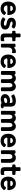

<svg xmlns="http://www.w3.org/2000/svg" viewBox="2806 -3494 700 6351"><g transform="rotate(90 3155.5 -319.0)"><path d="M472 -92Q401 11 274 11Q156 11 93 -58Q33 -124 33 -241Q33 -352 93 -422Q154 -494 264 -494Q369 -494 426 -417Q477 -348 477 -241V-228Q477 -214 464 -214H192Q176 -214 167 -204.5Q158 -195 162 -180Q180 -98 273 -98Q309 -98 332 -111Q355 -124 371.5 -146Q388 -168 400.5 -168Q413 -168 425 -161L463 -134Q487 -116 472 -92ZM200 -310H313Q331 -310 340 -320.5Q349 -331 341 -347Q317 -396 262 -396Q200 -396 174 -346Q166 -330 174.5 -320Q183 -310 200 -310Z M695 -350Q695 -335 705 -328Q725 -315 773.5 -303Q822 -291 852 -279.5Q882 -268 906 -250Q957 -209 957 -139Q957 -60 892 -22Q838 10 765 10Q644 10 567 -53Q556 -62 556 -74Q556 -86 565 -96L598 -133Q610 -145 623 -145Q636 -145 648 -136Q695 -99 760 -99Q799 -99 813.5 -108.5Q828 -118 828 -137Q828 -156 820.5 -164.5Q813 -173 795.5 -178.5Q778 -184 760 -187.5Q742 -191 714 -196.5Q686 -202 658.5 -212.5Q631 -223 610 -240Q567 -278 567 -346Q567 -417 625 -458Q676 -495 761.5 -495Q847 -495 911 -450Q922 -442 923 -430Q924 -418 916 -407L884 -366Q875 -353 863.5 -353Q852 -353 836 -364Q803 -385 749 -385Q695 -385 695 -350Z M1297 7Q1269 11 1235 11Q1201 11 1173 5Q1145 -1 1126 -16Q1089 -45 1089 -121V-341Q1089 -356 1080 -365Q1071 -374 1056 -374H1032Q1017 -374 1008 -383Q999 -392 999 -407V-449Q999 -464 1008 -473Q1017 -482 1032 -482H1056Q1071 -482 1080 -491Q1089 -500 1089 -515V-616Q1089 -631 1098 -640Q1107 -649 1122 -649H1181Q1196 -649 1205 -640Q1214 -631 1214 -616V-515Q1214 -500 1223 -491Q1232 -482 1247 -482H1311Q1326 -482 1335 -473Q1344 -464 1344 -449V-407Q1344 -392 1335 -383Q1326 -374 1311 -374H1247Q1232 -374 1223 -365Q1214 -356 1214 -341V-154Q1214 -123 1229.5 -112Q1245 -101 1270.5 -101Q1296 -101 1307.5 -105Q1319 -109 1331.5 -114.5Q1344 -120 1344 -103V-28Q1344 -18 1338.5 -9.5Q1333 -1 1324 1Z M1427 -33V-449Q1427 -464 1436 -473Q1445 -482 1460 -482H1511Q1539 -482 1544 -453V-450Q1545 -434 1551 -434Q1557 -434 1566 -443Q1586 -467 1617.5 -480.5Q1649 -494 1669 -494Q1698 -494 1712 -492L1724 -489Q1736 -486 1736 -474V-380Q1736 -365 1720 -368Q1702 -374 1655.5 -374Q1609 -374 1581 -341.5Q1553 -309 1553 -258V-33Q1553 -18 1544 -9Q1535 0 1520 0H1460Q1445 0 1436 -9Q1427 -18 1427 -33Z M2224 -92Q2153 11 2026 11Q1908 11 1845 -58Q1785 -124 1785 -241Q1785 -352 1845 -422Q1906 -494 2016 -494Q2121 -494 2178 -417Q2229 -348 2229 -241V-228Q2229 -214 2216 -214H1944Q1928 -214 1919 -204.5Q1910 -195 1914 -180Q1932 -98 2025 -98Q2061 -98 2084 -111Q2107 -124 2123.5 -146Q2140 -168 2152.5 -168Q2165 -168 2177 -161L2215 -134Q2239 -116 2224 -92ZM1952 -310H2065Q2083 -310 2092 -320.5Q2101 -331 2093 -347Q2069 -396 2014 -396Q1952 -396 1926 -346Q1918 -330 1926.5 -320Q1935 -310 1952 -310Z M2330 -33V-449Q2330 -464 2339 -473Q2348 -482 2363 -482H2415Q2427 -482 2435.5 -474.5Q2444 -467 2446 -455Q2449 -432 2466 -452Q2502 -494 2569 -494Q2615 -494 2649 -473Q2670 -457 2681 -444.5Q2692 -432 2703 -432Q2714 -432 2731 -450Q2748 -468 2778 -481Q2808 -494 2844 -494Q2880 -494 2910 -478Q2940 -462 2960 -436Q2997 -386 2997 -304V-33Q2997 -18 2988 -9Q2979 0 2964 0H2903Q2888 0 2879 -9Q2870 -18 2870 -33V-273Q2870 -340 2838 -369Q2826 -380 2804 -380Q2782 -380 2766.5 -370Q2751 -360 2742 -344Q2726 -314 2726 -266V-33Q2726 -18 2717 -9Q2708 0 2693 0H2633Q2618 0 2609 -9Q2600 -18 2600 -33V-273Q2600 -340 2566 -369Q2554 -380 2534 -380Q2456 -380 2456 -266V-33Q2456 -18 2447 -9Q2438 0 2423 0H2363Q2348 0 2339 -9Q2330 -18 2330 -33Z M3278 6Q3201 10 3147 -28Q3094 -66 3094 -138Q3094 -214 3163 -260Q3225 -302 3304 -304Q3337 -307 3372 -293Q3387 -286 3387 -302V-318Q3387 -360 3369 -372.5Q3351 -385 3317 -385Q3249 -385 3181 -349Q3171 -343 3157.5 -343Q3144 -343 3133 -361L3110 -400Q3102 -412 3105.5 -424Q3109 -436 3122 -443Q3218 -494 3315.5 -494Q3413 -494 3460 -455Q3507 -416 3507 -318V-108Q3507 -87 3515.5 -84.5Q3524 -82 3538 -85Q3559 -90 3559 -69V-35Q3559 -7 3519 -1Q3497 6 3465.5 6Q3434 6 3414 -6Q3398 -18 3382 -18Q3366 -18 3355 -13Q3322 3 3278 6ZM3215 -137Q3220 -98 3287 -102Q3329 -105 3360 -123Q3391 -139 3389 -166.5Q3387 -194 3367 -201Q3347 -208 3308 -206.5Q3269 -205 3241 -183Q3214 -160 3215 -137Z M3647 -33V-449Q3647 -464 3656 -473Q3665 -482 3680 -482H3732Q3744 -482 3752.5 -474.5Q3761 -467 3763 -455Q3766 -432 3783 -452Q3819 -494 3886 -494Q3932 -494 3966 -473Q3987 -457 3998 -444.5Q4009 -432 4020 -432Q4031 -432 4048 -450Q4065 -468 4095 -481Q4125 -494 4161 -494Q4197 -494 4227 -478Q4257 -462 4277 -436Q4314 -386 4314 -304V-33Q4314 -18 4305 -9Q4296 0 4281 0H4220Q4205 0 4196 -9Q4187 -18 4187 -33V-273Q4187 -340 4155 -369Q4143 -380 4121 -380Q4099 -380 4083.5 -370Q4068 -360 4059 -344Q4043 -314 4043 -266V-33Q4043 -18 4034 -9Q4025 0 4010 0H3950Q3935 0 3926 -9Q3917 -18 3917 -33V-273Q3917 -340 3883 -369Q3871 -380 3851 -380Q3773 -380 3773 -266V-33Q3773 -18 3764 -9Q3755 0 3740 0H3680Q3665 0 3656 -9Q3647 -18 3647 -33Z M4844 -92Q4773 11 4646 11Q4528 11 4465 -58Q4405 -124 4405 -241Q4405 -352 4465 -422Q4526 -494 4636 -494Q4741 -494 4798 -417Q4849 -348 4849 -241V-228Q4849 -214 4836 -214H4564Q4548 -214 4539 -204.5Q4530 -195 4534 -180Q4552 -98 4645 -98Q4681 -98 4704 -111Q4727 -124 4743.5 -146Q4760 -168 4772.5 -168Q4785 -168 4797 -161L4835 -134Q4859 -116 4844 -92ZM4572 -310H4685Q4703 -310 4712 -320.5Q4721 -331 4713 -347Q4689 -396 4634 -396Q4572 -396 4546 -346Q4538 -330 4546.5 -320Q4555 -310 4572 -310Z M4950 -33V-449Q4950 -464 4959 -473Q4968 -482 4983 -482H5035Q5047 -482 5055.5 -474.5Q5064 -467 5066 -454Q5068 -441 5074 -441Q5080 -441 5096 -456Q5137 -494 5188 -494Q5239 -494 5271 -479.5Q5303 -465 5324 -440Q5365 -390 5365 -304V-33Q5365 -18 5356 -9Q5347 0 5332 0H5272Q5257 0 5248 -9Q5239 -18 5239 -33V-273Q5239 -345 5200 -370Q5186 -380 5162 -380Q5138 -380 5121.5 -370Q5105 -360 5095 -344Q5076 -314 5076 -266V-33Q5076 -18 5067 -9Q5058 0 5043 0H4983Q4968 0 4959 -9Q4950 -18 4950 -33Z M5719 7Q5691 11 5657 11Q5623 11 5595 5Q5567 -1 5548 -16Q5511 -45 5511 -121V-341Q5511 -356 5502 -365Q5493 -374 5478 -374H5454Q5439 -374 5430 -383Q5421 -392 5421 -407V-449Q5421 -464 5430 -473Q5439 -482 5454 -482H5478Q5493 -482 5502 -491Q5511 -500 5511 -515V-616Q5511 -631 5520 -640Q5529 -649 5544 -649H5603Q5618 -649 5627 -640Q5636 -631 5636 -616V-515Q5636 -500 5645 -491Q5654 -482 5669 -482H5733Q5748 -482 5757 -473Q5766 -464 5766 -449V-407Q5766 -392 5757 -383Q5748 -374 5733 -374H5669Q5654 -374 5645 -365Q5636 -356 5636 -341V-154Q5636 -123 5651.5 -112Q5667 -101 5692.5 -101Q5718 -101 5729.5 -105Q5741 -109 5753.5 -114.5Q5766 -120 5766 -103V-28Q5766 -18 5760.5 -9.5Q5755 -1 5746 1Z M6263 -92Q6192 11 6065 11Q5947 11 5884 -58Q5824 -124 5824 -241Q5824 -352 5884 -422Q5945 -494 6055 -494Q6160 -494 6217 -417Q6268 -348 6268 -241V-228Q6268 -214 6255 -214H5983Q5967 -214 5958 -204.5Q5949 -195 5953 -180Q5971 -98 6064 -98Q6100 -98 6123 -111Q6146 -124 6162.5 -146Q6179 -168 6191.5 -168Q6204 -168 6216 -161L6254 -134Q6278 -116 6263 -92ZM5991 -310H6104Q6122 -310 6131 -320.5Q6140 -331 6132 -347Q6108 -396 6053 -396Q5991 -396 5965 -346Q5957 -330 5965.5 -320Q5974 -310 5991 -310Z"/></g></svg>

Font: Tsunagi Gothic Black
Style: Regular
Weight: 900
Designer: Yoshimichi Ohira
Foundry: Positype
Version: Version 1.001